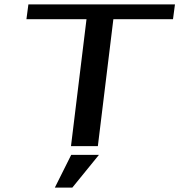

<svg xmlns="http://www.w3.org/2000/svg" viewBox="-20 -669 821 879"><path d="M772 -581 781 -649H110L101 -581H376L305 0H428L499 -581ZM433 40H306L231 190H311Z"/></svg>

Font: Gamestation Extended
Style: Italic
Weight: 400
Width: 7
Designer: Jonas Hecksher
Foundry: Jonas Hecksher, Playtypeª, e-types AS
Version: Version 1.003